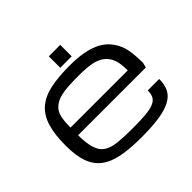

<svg xmlns="http://www.w3.org/2000/svg" viewBox="-166 -901 1112 1112"><g transform="rotate(-45 390.5 -345.0)"><path d="M453.1 -701.2H359.4V-607.4H453.1ZM406.2 10.7Q312.5 10.7 247.1 -2.2Q181.6 -15.1 140.6 -46.9Q99.6 -78.6 81.1 -131.8Q62.5 -185.1 62.5 -265.6Q62.5 -357.9 81.1 -418.2Q99.6 -478.5 140.6 -514.2Q181.6 -549.8 247.1 -564Q312.5 -578.1 406.2 -578.1Q473.1 -578.1 522.2 -568.4Q571.3 -558.6 606.2 -540Q641.1 -521.5 662.8 -495.1Q684.6 -468.8 697 -439.7Q709.5 -410.6 714.1 -371.6Q718.8 -332.5 718.8 -289.1L710.9 -257.8H156.2Q156.2 -193.4 168.9 -152.1Q181.6 -110.8 210.9 -91.8Q240.2 -72.8 288.1 -67.6Q335.9 -62.5 406.2 -62.5Q470.7 -62.5 512.9 -66.2Q555.2 -69.8 580.1 -80.1Q605 -90.3 615 -108.6Q625 -127 625 -156.2H718.8Q718.8 -110.8 702.9 -78.9Q687 -46.9 650.4 -27.1Q613.8 -7.3 554 1.7Q494.1 10.7 406.2 10.7ZM406.2 -500Q359.4 -500 322.5 -498Q285.6 -496.1 258.1 -489.5Q230.5 -482.9 210.9 -470.5Q191.4 -458 179.4 -441.2Q167.5 -424.3 161.9 -393.8Q156.2 -363.3 156.2 -320.3H625Q625 -377.4 612.8 -409.9Q600.6 -442.4 574.2 -463.4Q547.9 -484.4 506.3 -492.2Q464.8 -500 406.2 -500Z"/></g></svg>

Font: Michroma
Style: Regular
Weight: 400
Version: Version 1.000